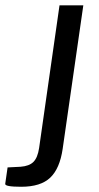

<svg xmlns="http://www.w3.org/2000/svg" viewBox="-102 -548 378 734"><path d="M-82 154.5 -73 92 -23.5 89.5Q10 87 26 70.8Q42 54.5 47.5 18L125.5 -527.5H216.5L137.5 21.5Q126.5 96.5 90 131.2Q53.5 166 -21 166Q-84.5 166 -82 154.5Z"/></svg>

Font: 1883 Sans
Style: Italic
Weight: 400
Italic angle: -8°
Designer: 1883 Sans project is a fork of Public Sans.
Version: Version 1.009